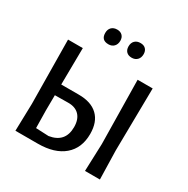

<svg xmlns="http://www.w3.org/2000/svg" viewBox="-187 -1008 1144 1171"><g transform="rotate(30 385.0 -422.5)"><path d="M304 -740Q253 -740 253 -791Q253 -816 267.5 -830.5Q282 -845 307 -845Q330 -845 343.5 -831.5Q357 -818 357 -795Q357 -770 342.5 -755Q328 -740 304 -740ZM471 -845Q495 -845 508 -831.5Q521 -818 521 -795Q521 -770 506.5 -755Q492 -740 468 -740Q444 -740 430.5 -753.5Q417 -767 417 -791Q417 -816 431.5 -830.5Q446 -845 471 -845ZM302 -384Q389 -384 435.5 -339.5Q482 -295 482 -211Q482 -111 417 -55.5Q352 0 234 0H77L82 -192L77 -642H181L178 -384ZM673 -642 667 -202 672 0H567L574 -193L567 -642ZM268 -73Q376 -90 376 -198Q376 -252 348 -281Q320 -310 269 -309L177 -308L176 -201L178 -77Z"/></g></svg>

Font: Alegreya Sans SC Medium
Style: Regular
Weight: 500
Designer: Juan Pablo del Peral
Foundry: Huerta Tipografica
Version: Version 2.001;PS 002.001;hotconv 1.0.88;makeotf.lib2.5.64775